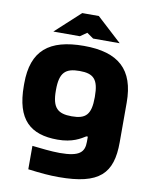

<svg xmlns="http://www.w3.org/2000/svg" viewBox="-95 -751 815 1026"><g transform="rotate(10 312.0 -237.5)"><path d="M27 -256V-244C27 -59 107 9 254 9C335 9 377 -19 403 -35H411V-7C411 49 386 77 278 77C234 77 171 70 128 65V192C199 201 243 205 295 205C516 205 584 135 584 -35V-250C584 -429 495 -509 307 -509C119 -509 27 -435 27 -256ZM132 -556H276L312 -581L348 -556H492L357 -680H267ZM200 -248V-252C200 -346 231 -373 307 -373C383 -373 411 -346 411 -252V-248C411 -154 383 -127 307 -127C231 -127 200 -154 200 -248Z"/></g></svg>

Font: LT Wave Black
Style: Regular
Weight: 900
Designer: Daniel Lyons
Version: Version 2.5 (Glyphs App)